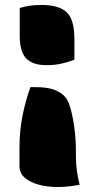

<svg xmlns="http://www.w3.org/2000/svg" viewBox="-20 -583 390 769"><path d="M59 -551Q80 -557 98.5 -560Q117 -563 148 -563Q216 -563 247 -534Q278 -505 278 -427V-344Q253 -334 225.5 -328Q198 -322 166 -322Q111 -322 85 -349Q59 -376 59 -440ZM102 -234H121Q166 -234 193 -225Q220 -216 238 -198Q253 -184 263 -147Q273 -110 278.5 -65.5Q284 -21 284 18V42Q284 73 288 101.5Q292 130 299 157Q277 161 256.5 163.5Q236 166 210 166Q171 166 136.5 157Q102 148 80 129.5Q58 111 58 82V9Q58 -61 71 -123.5Q84 -186 102 -234Z"/></svg>

Font: Recursive Sn Csl St Blk
Style: Regular
Weight: 900
Version: Version 1.079;hotconv 1.0.112;makeotfexe 2.5.65598; ttfautoh